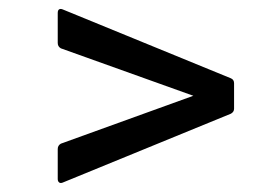

<svg xmlns="http://www.w3.org/2000/svg" viewBox="-20 -512 612 429"><path d="M120 -104Q115 -102 112 -104.5Q109 -107 109 -112V-179Q109 -187 116 -191L412 -298L116 -404Q109 -408 109 -416V-483Q109 -489 112 -491Q115 -493 120 -491L496 -337Q503 -334 503 -326V-269Q503 -262 496 -258Z"/></svg>

Font: Sofia Sans Semi Condensed Medium
Style: Italic
Weight: 500
Italic angle: -9°
Version: Version 4.100